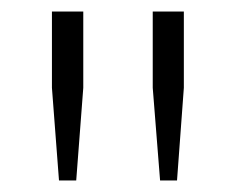

<svg xmlns="http://www.w3.org/2000/svg" viewBox="-20 -749 408 332"><path d="M111.8 -437H82L69.8 -597.2V-729H124V-597.2ZM244.1 -597.2V-729H297.9V-597.2L286.1 -437H256.8Z"/></svg>

Font: Lumene Sans Expanded Light
Style: Regular
Weight: 300
Width: 7
Designer: Deni Anggara
Version: Version 1.003;Glyphs 3.1.2 (3151)